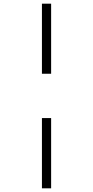

<svg xmlns="http://www.w3.org/2000/svg" viewBox="-20 -781 507 1044"><path d="M258 -761V-380H208V-761ZM258 -139V243H208V-139Z"/></svg>

Font: Noto Sans UI NarrowLight
Style: Regular
Weight: 300
Width: 4
Designer: Monotype Design Team
Foundry: Monotype Imaging Inc.
Version: Version 1.001